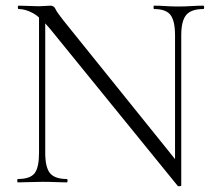

<svg xmlns="http://www.w3.org/2000/svg" viewBox="-20 -645 765 679"><path d="M118 -104V-602L140 -600V-104Q140 -53 157 -32.5Q174 -12 216 -12Q219 -12 219 -6Q219 0 216 0Q197 0 176.5 -1Q156 -2 131 -2Q107 -2 85 -1Q63 0 43 0Q41 0 41 -6Q41 -12 43 -12Q87 -12 102.5 -32.5Q118 -53 118 -104ZM621 11Q621 13 616 13.5Q611 14 609 13L157 -543Q123 -584 96.5 -598.5Q70 -613 46 -613Q43 -613 43 -619Q43 -625 46 -625Q63 -625 81 -624Q99 -623 113 -623Q127 -623 139.5 -624Q152 -625 158 -625Q171 -625 176 -613.5Q181 -602 204 -573L613 -65ZM621 -520V11L599 -20V-520Q599 -571 583 -592Q567 -613 525 -613Q523 -613 523 -619Q523 -625 525 -625Q545 -625 565.5 -623.5Q586 -622 611 -622Q634 -622 657 -623.5Q680 -625 699 -625Q702 -625 702 -619Q702 -613 699 -613Q656 -613 638.5 -592Q621 -571 621 -520Z"/></svg>

Font: Cormorant Infant Light
Style: Regular
Weight: 300
Designer: Christian Thalmann (Catharsis Fonts)
Foundry: Catharsis Fonts
Version: Version 4.001